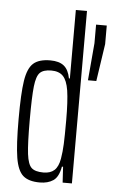

<svg xmlns="http://www.w3.org/2000/svg" viewBox="-54 -780 484 824"><g transform="rotate(5 188.5 -367.5)"><path d="M35 -255Q35 -366 43.5 -420.5Q52 -475 76 -496.5Q100 -518 149 -518Q187 -518 207.5 -501.5Q228 -485 235 -448H239V-743H287V0H247L243 -68H238Q230 -23 207 -7.5Q184 8 149 8Q101 8 77 -13Q53 -34 44 -89Q35 -144 35 -255ZM231 -102Q236 -131 237.5 -165.5Q239 -200 239 -268Q239 -350 232 -396Q225 -439 207.5 -457Q190 -475 157 -475Q123 -475 108 -460Q93 -445 88 -400.5Q83 -356 83 -255Q83 -153 88.5 -109Q94 -65 109.5 -50.5Q125 -36 161 -36Q191 -36 208 -51.5Q225 -67 231 -102ZM317 -447 331 -608V-688H377V-608L353 -447Z"/></g></svg>

Font: Saira Ultra Condensed Light
Style: Regular
Weight: 300
Width: 1
Designer: Hector Gatti with collaboration of the Omnibus-Type team
Foundry: Omnibus-Type
Version: Version 1.001; ttfautohint (v1.8)